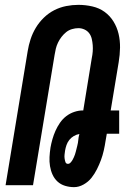

<svg xmlns="http://www.w3.org/2000/svg" viewBox="-20 -763 540 791"><path d="M285 8Q266 8 248 2.5Q230 -3 217 -15Q204 -27 196.5 -43.5Q189 -60 186 -78.5Q183 -97 184 -116Q185 -135 188 -155Q191 -172 196 -189.5Q201 -207 208.5 -224Q216 -241 227 -257Q238 -273 253 -284.5Q268 -296 286 -302Q304 -308 321 -308H323L358 -523Q361 -537 362 -550.5Q363 -564 362 -577Q361 -590 358 -603Q355 -616 347.5 -626Q340 -636 328 -641.5Q316 -647 303 -647Q290 -647 276.5 -643Q263 -639 252.5 -630.5Q242 -622 233.5 -611Q225 -600 219 -587.5Q213 -575 210 -562.5Q207 -550 205 -537L116 0H3L94 -552Q98 -577 106 -601.5Q114 -626 127.5 -648.5Q141 -671 160.5 -690Q180 -709 203.5 -721Q227 -733 252.5 -738Q278 -743 303 -743Q332 -743 360.5 -736.5Q389 -730 411 -714Q433 -698 447.5 -674.5Q462 -651 468.5 -623.5Q475 -596 474.5 -566.5Q474 -537 469 -507L436 -308H471V-212H420L415 -183Q412 -163 407.5 -143Q403 -123 396 -104Q389 -85 379.5 -66Q370 -47 357 -30.5Q344 -14 324.5 -3Q305 8 285 8ZM260 -88Q266 -88 271 -93.5Q276 -99 279 -104.5Q282 -110 284.5 -115.5Q287 -121 289 -127Q291 -133 292.5 -139Q294 -145 295.5 -151Q297 -157 298.5 -163Q300 -169 301 -174.5Q302 -180 302.5 -186Q303 -192 304 -198L307 -211Q295 -209 284 -202.5Q273 -196 265.5 -186.5Q258 -177 254 -165.5Q250 -154 248 -142Q247 -134 246 -126.5Q245 -119 246 -111Q247 -103 249.5 -95.5Q252 -88 260 -88Z"/></svg>

Font: Iosevka Term Curly Oblique
Style: Bold
Weight: 700
Italic angle: -9°
Designer: Belleve Invis
Foundry: Belleve Invis
Version: Version 32.3.0